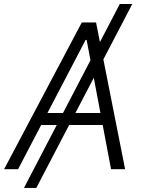

<svg xmlns="http://www.w3.org/2000/svg" viewBox="-53 -839 698 952"><path d="M603 -819.3 127 92.8H65.9L541 -819.3ZM36.6 0H-32.7L352.5 -727.5H423.3L567.4 0H497.6L376.5 -641.1H371.6ZM133.3 -278.8H493.7L483.9 -219.2H123Z"/></svg>

Font: Inter Tight Light
Style: Italic
Weight: 300
Italic angle: -9.39999°
Designer: Rasmus Andersson
Foundry: rsms
Version: Version 3.004